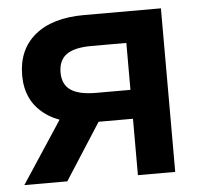

<svg xmlns="http://www.w3.org/2000/svg" viewBox="-43 -567 637 611"><g transform="rotate(-5 275.0 -261.0)"><path d="M492.7 0H373.5V-422.4H262.2Q207.5 -422.4 182.1 -404.1Q156.7 -385.7 156.7 -346.7Q156.7 -308.6 182.9 -290.5Q209 -272.5 264.6 -272.5H423.8V-180.2H251.5Q147.9 -180.2 91.1 -224.6Q34.2 -269 34.2 -348.1Q34.2 -430.2 89.8 -476.3Q145.5 -522.5 247.1 -522.5H492.7ZM147.9 0H10.7L164.1 -233.4H297.9Z"/></g></svg>

Font: Inter 28pt SemiBold
Style: Regular
Weight: 600
Designer: Rasmus Andersson
Foundry: rsms
Version: Version 4.001;git-66647c0bb